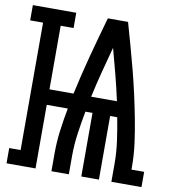

<svg xmlns="http://www.w3.org/2000/svg" viewBox="-103 -808 799 880"><g transform="rotate(10 296.5 -367.5)"><path d="M-14 0V-71H39V-664H-21V-735H181V-664H121V-368H233Q253 -460 277.5 -552Q302 -644 328 -735H422Q437 -682 452 -628.5Q467 -575 481 -521Q495 -467 507 -413Q519 -359 529.5 -304.5Q540 -250 547.5 -194.5Q555 -139 555 -84V-71H614V0H474V-84Q474 -137 466.5 -190.5Q459 -244 449 -296H416V0H334V-296H301Q291 -244 283.5 -190.5Q276 -137 276 -84V0H195V-84Q195 -137 202 -190.5Q209 -244 219 -296H121V0ZM435 -368Q422 -428 406.5 -487.5Q391 -547 375 -606Q359 -547 343.5 -487.5Q328 -428 315 -368Z"/></g></svg>

Font: Iosevka Curly Slab MdEx
Style: Regular
Weight: 500
Width: 7
Monospace: yes
Designer: Belleve Invis
Foundry: Belleve Invis
Version: Version 11.1.0; ttfautohint (v1.8.3)